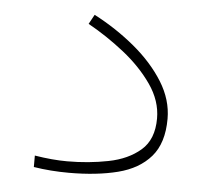

<svg xmlns="http://www.w3.org/2000/svg" viewBox="-38 -441 525 481"><g transform="rotate(5 224.5 -201.0)"><path d="M144.5 -29.3Q198.7 -29.3 248 -39.1Q297.4 -48.8 328.6 -75.9Q359.9 -103 359.9 -155.8Q359.9 -200.2 331.5 -241Q303.2 -281.7 259.3 -316.4Q215.3 -351.1 168.5 -377L181.6 -400.9Q237.8 -371.6 284.2 -333Q330.6 -294.4 358.4 -249.8Q386.2 -205.1 386.2 -157.2Q386.2 -96.2 356.7 -62Q327.1 -27.8 274.4 -14.4Q221.7 -1 151.9 -1Q105.5 -1 63 -7.8V-36.6Q107.9 -29.3 144.5 -29.3Z"/></g></svg>

Font: Vazirmatn FD NL Thin
Style: Regular
Weight: 100
Designer: Saber Rastikerdar
Foundry: Saber Rastikerdar
Version: Version 33.003